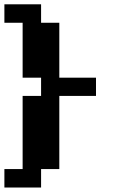

<svg xmlns="http://www.w3.org/2000/svg" viewBox="-20 -796 540 874"><path d="M0 -26.4H83V-359.4H167V-442.4H83V-692.4H0V-776.4H167V-692.4H250V-442.4H417V-359.4H250V-26.4H167V57.6H0Z"/></svg>

Font: KH Dot Dougenzaka 12
Style: Regular
Weight: 400
Designer: Original version for X68000 by Keitarou Hiraki (http://hp.vector.co.jp/authors/VA000874/) / TrueType conversion by Homem
Version: Version 1.00.20150527